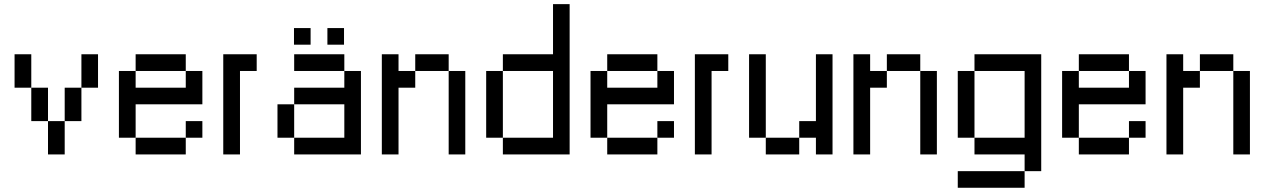

<svg xmlns="http://www.w3.org/2000/svg" viewBox="-20 -740 6060 920"><path d="M290 0H210V-159.7H290ZM210 -159.7H129.9V-319.8H210ZM129.9 -319.8H49.8V-480H129.9ZM370.1 -159.7H290V-319.8H370.1ZM449.7 -319.8H370.1V-480H449.7Z M870.1 0H629.9V-80.1H870.1ZM949.7 -80.1H870.1V-159.7H949.7ZM870.1 -399.9H629.9V-480H870.1ZM949.7 -240.2H629.9V-80.1H549.8V-399.9H629.9V-319.8H870.1V-399.9H949.7Z M1049.8 -480H1210V-399.9H1129.9V0H1049.8Z M1389.6 -80.1H1309.6V-240.2H1389.6ZM1629.9 -399.9H1389.6V-480H1629.9ZM1629.9 -399.9H1709.5V0H1389.6V-80.1H1629.9V-240.2H1389.6V-319.8H1629.9ZM1468.3 -525.9H1388.7V-605.5H1468.3ZM1628.4 -525.9H1548.8V-605.5H1628.4Z M1889.6 -480V-399.9H1969.7V-319.8H1889.6V0H1809.6V-480ZM2209.5 0H2129.9V-399.9H2209.5ZM2129.9 -399.9H1969.7V-480H2129.9Z M2389.6 -80.1H2309.6V-399.9H2389.6ZM2629.9 -720.2H2709.5V0H2389.6V-80.1H2629.9V-399.9H2389.6V-480H2629.9Z M3129.9 0H2889.6V-80.1H3129.9ZM3209.5 -80.1H3129.9V-159.7H3209.5ZM3129.9 -399.9H2889.6V-480H3129.9ZM3209.5 -240.2H2889.6V-80.1H2809.6V-399.9H2889.6V-319.8H3129.9V-399.9H3209.5Z M3309.6 -480H3469.7V-399.9H3389.6V0H3309.6Z M3809.6 0H3649.4V-80.1H3809.6ZM3649.4 -80.1H3569.3V-480H3649.4ZM3889.6 -480H3969.2V0H3889.6V-80.1H3809.6V-159.7H3889.6Z M4149.4 -480V-399.9H4229.5V-319.8H4149.4V0H4069.3V-480ZM4469.2 0H4389.6V-399.9H4469.2ZM4389.6 -399.9H4229.5V-480H4389.6Z M4889.6 159.7H4569.3V80.1H4889.6ZM4649.4 -80.1H4569.3V-399.9H4649.4ZM4649.4 -480H4969.2V80.1H4889.6V0H4649.4V-80.1H4889.6V-399.9H4649.4Z M5389.6 0H5149.4V-80.1H5389.6ZM5469.2 -80.1H5389.6V-159.7H5469.2ZM5389.6 -399.9H5149.4V-480H5389.6ZM5469.2 -240.2H5149.4V-80.1H5069.3V-399.9H5149.4V-319.8H5389.6V-399.9H5469.2Z M5649.4 -480V-399.9H5729.5V-319.8H5649.4V0H5569.3V-480ZM5969.2 0H5889.6V-399.9H5969.2ZM5889.6 -399.9H5729.5V-480H5889.6Z"/></svg>

Font: W95FA
Style: Regular
Weight: 400
Designer: FontsArena.com
Foundry: Alina Sava
Version: Version 1.002;Fontself Maker 3.4.0